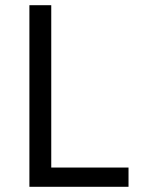

<svg xmlns="http://www.w3.org/2000/svg" viewBox="-20 -718 541 738"><path d="M474 0V-74H177V-698H93V0Z"/></svg>

Font: IBMKR
Style: Regular
Weight: 400
Designer: Mike Abbink; Paul van der Laan; Pieter van Rosmalen; Wujin Sim; Chorong Kim; Dohee Lee;
Foundry: Sandoll Inc.
Version: Version 1.002